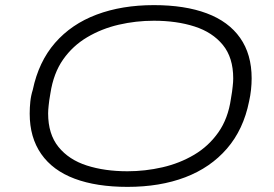

<svg xmlns="http://www.w3.org/2000/svg" viewBox="-20 -718 1069 750"><path d="M478 12Q357 12 271.5 -20Q186 -52 141 -116.5Q96 -181 96 -274Q96 -298 98.5 -321.5Q101 -345 108 -367Q131 -477 195 -550.5Q259 -624 357.5 -661Q456 -698 581 -698Q702 -698 787.5 -666Q873 -634 918 -570Q963 -506 963 -412Q963 -390 960.5 -367Q958 -344 953 -322Q931 -212 866.5 -137.5Q802 -63 703.5 -25.5Q605 12 478 12ZM478 -49Q547 -49 614.5 -64.5Q682 -80 738.5 -113.5Q795 -147 833 -201Q871 -255 882 -332Q885 -348 886.5 -360Q888 -372 889 -381Q890 -390 890.5 -397.5Q891 -405 891 -412Q891 -493 850.5 -542.5Q810 -592 740 -614.5Q670 -637 581 -637Q511 -637 444 -621.5Q377 -606 320.5 -572.5Q264 -539 226.5 -485.5Q189 -432 177 -354Q174 -339 172.5 -326.5Q171 -314 170 -305.5Q169 -297 168.5 -289Q168 -281 168 -275Q168 -194 208.5 -144Q249 -94 319 -71.5Q389 -49 478 -49Z"/></svg>

Font: Archivo Expanded ExtraLight
Style: Italic
Weight: 250
Width: 7
Italic angle: -10°
Designer: Hector Gatti
Foundry: Omnibus-Type
Version: Version 2.001